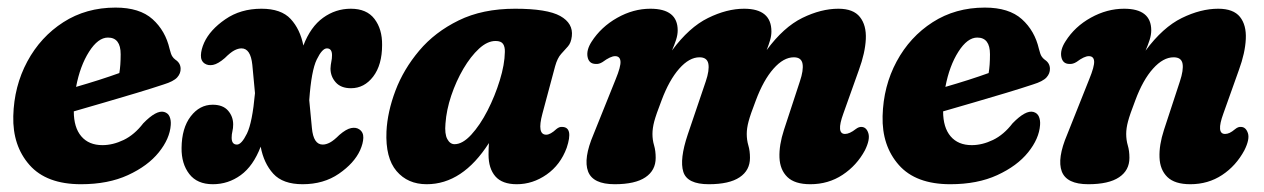

<svg xmlns="http://www.w3.org/2000/svg" viewBox="-20 -476 3332 506"><path d="M430 -146.5Q427.5 -110.5 398.5 -74.5Q369.5 -38.5 317.2 -14.5Q265 9.5 193.5 9.5Q102.5 9.5 57.8 -41.2Q13 -92 15 -170Q17 -249 52 -314Q87 -379 147 -417.5Q207 -456 284.5 -456Q348 -456 382 -425.5Q416 -395 427 -347Q430.5 -333 433.8 -327.8Q437 -322.5 442.5 -318.5Q455.5 -310 456 -295.5Q456.5 -282.5 447 -272Q437.5 -261.5 411.5 -253.5Q381.5 -243.5 340 -231Q298.5 -218.5 254.8 -205.8Q211 -193 174.5 -182.5Q174.5 -140 194.2 -116.8Q214 -93.5 250 -93.5Q277.5 -93.5 306 -107.2Q334.5 -121 357.5 -151Q392 -186.5 412.5 -181Q423 -178 427 -168.5Q431 -159 430 -146.5ZM264.5 -377Q238.5 -377 214.8 -339.8Q191 -302.5 180.5 -247Q210 -255.5 240.5 -265.2Q271 -275 294.5 -283.5Q298 -303.5 298 -333Q298 -377 264.5 -377Z M929 -80Q913.5 -46 873.2 -18.2Q833 9.5 777.5 9.5Q725.5 9.5 700.2 -18.2Q675 -46 667 -89.5Q647.5 -38.5 614.5 -14.5Q581.5 9.5 541 9.5Q499.5 9.5 478.8 -17.5Q458 -44.5 458.5 -86Q459 -138.5 482.5 -169.2Q506 -200 540.5 -200Q567.5 -200 581 -184.5Q594.5 -169 594.5 -148Q594.5 -138 592.5 -130Q590.5 -122 590.5 -113Q590.5 -95 604.5 -95Q616.5 -95 630.8 -124Q645 -153 652 -230.5L645 -305Q640.5 -348.5 616.5 -348.5Q607.5 -348.5 597.2 -343Q587 -337.5 572.5 -323Q554.5 -307.5 541.5 -305Q528.5 -302.5 519.5 -308.5Q509 -315.5 509.5 -330.5Q510 -345.5 518 -363.5Q533.5 -397.5 573.8 -425.2Q614 -453 669 -453Q721 -453 746 -426Q771 -399 779.5 -356Q798.5 -405.5 831.5 -429.2Q864.5 -453 904.5 -453Q946.5 -453 967 -426Q987.5 -399 987 -357.5Q987 -305 963.5 -274.2Q940 -243.5 905 -243.5Q878.5 -243.5 864.8 -259Q851 -274.5 851 -295.5Q851.5 -305.5 853.2 -313.5Q855 -321.5 855 -330.5Q855 -348.5 841.5 -348.5Q829 -348.5 814.8 -319.2Q800.5 -290 795 -212L802 -138.5Q806 -95 830.5 -95Q839.5 -95 849.8 -100.5Q860 -106 874.5 -120.5Q892.5 -136 905.5 -138.5Q918.5 -141 927 -135Q938 -127.5 937.5 -112.8Q937 -98 929 -80Z M1409.5 -176.5Q1394.5 -121 1419.5 -121Q1430.5 -121 1446.5 -136Q1454.5 -142.5 1462 -141.5Q1491.5 -140.5 1473.5 -86.5Q1457 -41.5 1420.5 -16Q1384 9.5 1342 9.5Q1303.5 9.5 1285.5 -11.2Q1267.5 -32 1267.5 -68.5Q1267.5 -84 1268.5 -99Q1199 9.5 1104.5 9.5Q1054.5 9.5 1025 -25.2Q995.5 -60 998.5 -129.5Q1001 -181 1022.2 -237.2Q1043.5 -293.5 1084.8 -342.5Q1126 -391.5 1188.8 -422.2Q1251.5 -453 1337.5 -453Q1422 -453 1456.5 -433.8Q1491 -414.5 1487 -380.5Q1485 -363 1476.8 -353.8Q1468.5 -344.5 1458.8 -333.8Q1449 -323 1443 -301.5ZM1154 -150.5Q1151.5 -123 1158.8 -109.5Q1166 -96 1178 -96Q1199 -96 1222 -121Q1245 -146 1264.8 -184.5Q1284.5 -223 1297.2 -264.5Q1310 -306 1310.5 -339Q1311 -352.5 1305.8 -360.2Q1300.5 -368 1286 -368Q1264.5 -368 1242.5 -347.8Q1220.5 -327.5 1201.2 -294.8Q1182 -262 1169.2 -224Q1156.5 -186 1154 -150.5Z M1792.5 -121.5 1840 -261.5Q1850 -291 1846.8 -308Q1843.5 -325 1823.5 -325Q1796.5 -325 1770 -295Q1743.5 -265 1723.5 -211.5Q1709 -174 1704.2 -156Q1699.5 -138 1699.5 -123Q1699.5 -107 1703.8 -92.8Q1708 -78.5 1708 -60Q1708 -27 1681 -8.8Q1654 9.5 1600 9.5Q1542.5 9.5 1529.8 -24.2Q1517 -58 1544 -121.5L1602.5 -267Q1616.5 -301 1615.2 -314.5Q1614 -328 1601 -328Q1589 -328 1568 -312.5Q1558.5 -306.5 1549.5 -307.5Q1532 -308 1528.5 -326Q1525 -344 1539 -366Q1564 -405 1606.5 -429Q1649 -453 1694 -453Q1766 -453 1766 -396Q1766 -384.5 1761.8 -371.2Q1757.5 -358 1751 -343Q1796 -404 1845.8 -428.5Q1895.5 -453 1941 -453Q2013 -453 2013 -393Q2013 -382 2009.5 -370Q2006 -358 2000.5 -344Q2045 -404.5 2094.5 -428.8Q2144 -453 2189.5 -453Q2229 -453 2246.2 -431.2Q2263.5 -409.5 2261.8 -373Q2260 -336.5 2243.5 -291.5L2202.5 -176.5Q2183 -123 2207 -123Q2219 -123 2235.5 -136Q2243.5 -142 2250.5 -141.5Q2263.5 -141 2268.5 -124.8Q2273.5 -108.5 2259.5 -80Q2238 -40 2200.5 -15.2Q2163 9.5 2115.5 9.5Q2074.5 9.5 2055 -9.5Q2035.5 -28.5 2034.2 -61Q2033 -93.5 2046 -133.5L2088 -261.5Q2098 -291 2095 -308Q2092 -325 2072 -325Q2045 -325 2018.5 -295Q1992 -265 1972 -211.5Q1957.5 -174 1952.8 -156Q1948 -138 1948 -123Q1948 -107 1952.2 -92.8Q1956.5 -78.5 1956.5 -60Q1956.5 -27 1929.2 -8.8Q1902 9.5 1848 9.5Q1791 9.5 1780.8 -23.2Q1770.5 -56 1792.5 -121.5Z M2721 -146.5Q2718.5 -110.5 2689.5 -74.5Q2660.5 -38.5 2608.2 -14.5Q2556 9.5 2484.5 9.5Q2393.5 9.5 2348.8 -41.2Q2304 -92 2306 -170Q2308 -249 2343 -314Q2378 -379 2438 -417.5Q2498 -456 2575.5 -456Q2639 -456 2673 -425.5Q2707 -395 2718 -347Q2721.5 -333 2724.8 -327.8Q2728 -322.5 2733.5 -318.5Q2746.5 -310 2747 -295.5Q2747.5 -282.5 2738 -272Q2728.5 -261.5 2702.5 -253.5Q2672.5 -243.5 2631 -231Q2589.5 -218.5 2545.8 -205.8Q2502 -193 2465.5 -182.5Q2465.5 -140 2485.2 -116.8Q2505 -93.5 2541 -93.5Q2568.5 -93.5 2597 -107.2Q2625.5 -121 2648.5 -151Q2683 -186.5 2703.5 -181Q2714 -178 2718 -168.5Q2722 -159 2721 -146.5ZM2555.5 -377Q2529.5 -377 2505.8 -339.8Q2482 -302.5 2471.5 -247Q2501 -255.5 2531.5 -265.2Q2562 -275 2585.5 -283.5Q2589 -303.5 2589 -333Q2589 -377 2555.5 -377Z M2797.5 -307.5Q2780.5 -308 2777 -326.2Q2773.5 -344.5 2788 -367Q2812.5 -406 2855 -429.5Q2897.5 -453 2942.5 -453Q3014 -453 3014 -396Q3014 -384.5 3009.8 -371Q3005.5 -357.5 2999 -342.5Q3044.5 -404 3094.5 -428.5Q3144.5 -453 3190.5 -453Q3230.5 -453 3247.8 -431.5Q3265 -410 3263.2 -373.2Q3261.5 -336.5 3245 -291.5L3204 -176.5Q3184.5 -123 3208.5 -123Q3214.5 -123 3220.5 -125.8Q3226.5 -128.5 3235.5 -136Q3243.5 -142.5 3251 -141.5Q3263.5 -141 3268.8 -125Q3274 -109 3259.5 -80Q3237.5 -39 3200.8 -14.8Q3164 9.5 3117 9.5Q3076 9.5 3056.5 -9.5Q3037 -28.5 3035.8 -61Q3034.5 -93.5 3047.5 -133.5L3089.5 -261.5Q3099.5 -291.5 3096.5 -308.2Q3093.5 -325 3073 -325Q3045.5 -325 3018.8 -295.2Q2992 -265.5 2972 -211.5Q2957.5 -174 2952.8 -156Q2948 -138 2948 -123Q2948 -107 2952.2 -92.8Q2956.5 -78.5 2956.5 -60Q2956.5 -27 2929.2 -8.8Q2902 9.5 2848 9.5Q2791 9.5 2778.2 -24.2Q2765.5 -58 2792.5 -121.5L2850.5 -267Q2864.5 -301 2863.5 -314.5Q2862.5 -328 2849.5 -328Q2837.5 -328 2817.5 -313Q2807.5 -306.5 2797.5 -307.5Z"/></svg>

Font: Fraunces 144pt S100
Style: Bold Italic
Weight: 700
Italic angle: -16°
Version: Version 1.000; ttfautohint (v1.8.3)